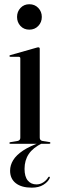

<svg xmlns="http://www.w3.org/2000/svg" viewBox="-20 -662 266 884"><path d="M171.5 -8 174.5 -2.5Q132 18 112.5 47Q93 76 93 115.5Q93 151 107.8 169Q122.5 187 148 187Q165 187 179.5 177.5Q194 168 201.5 155Q203 152.5 204.5 151.8Q206 151 207.5 151.5Q209 152.5 209.5 154.2Q210 156 208.5 159Q200.5 176 179.5 189Q158.5 202 126.5 202Q79 202 52.8 181.5Q26.5 161 26.5 124Q26.5 98.5 40.8 75.2Q55 52 86.5 31Q118 10 171.5 -8ZM163 -437.5V-28.5Q163 -22 166 -18.2Q169 -14.5 175.5 -13L206.5 -8Q210 -8 211 -6.8Q212 -5.5 212 -3.5Q212 -2 210.8 -1Q209.5 0 207 0H27.5Q25.5 0 24.2 -1Q23 -2 23 -3.5Q23 -5 24.2 -6Q25.5 -7 28 -7.5L61 -13Q67.5 -14.5 70.5 -18.2Q73.5 -22 73.5 -27.5V-393.5Q73.5 -396.5 72 -398.2Q70.5 -400 67 -400.5H28Q26 -400.5 24.8 -401.5Q23.5 -402.5 23.5 -404Q23.5 -406 24.8 -407Q26 -408 28.5 -408.5L146.5 -442Q151 -443.5 153 -443.8Q155 -444 157 -444Q160 -444 161.5 -442.2Q163 -440.5 163 -437.5ZM115 -525.5Q90 -525.5 74.2 -542.5Q58.5 -559.5 58.5 -584Q58.5 -608.5 74.5 -625.5Q90.5 -642.5 115 -642.5Q140 -642.5 156.2 -625.5Q172.5 -608.5 172.5 -584Q172.5 -559.5 156.2 -542.5Q140 -525.5 115 -525.5Z"/></svg>

Font: Fraunces 96pt
Style: Regular
Weight: 400
Version: Version 1.000;[b76b70a41]